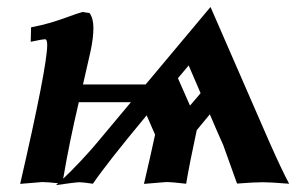

<svg xmlns="http://www.w3.org/2000/svg" viewBox="-20 -532 886 558"><path d="M219.2 -497.1 240.2 -494.1Q251.5 -478.5 251.5 -450.7Q251.5 -421.4 242.7 -380.9Q227.5 -313.5 221.2 -286.6H403.3L591.8 -511.7L762.7 -119.6Q798.3 -39.1 820.3 2Q766.1 -2.4 743.7 -2.4Q719.7 -2.4 668.9 1.5L627.9 -112.8V-112.3Q611.8 -147.9 589.8 -199.7L551.8 -153.8Q530.3 -54.2 521 2Q480 -2.9 462.9 -2.9L398.4 2.4Q418.5 -83.5 430.7 -140.6L406.2 -196.8Q289.6 -56.6 250 2Q221.2 -2.4 210.9 -2.4Q201.7 -2.4 142.6 5.9Q146.5 2 148.9 0.5Q117.2 -2.9 102.5 -2.9L38.6 2.4Q117.2 -338.9 117.2 -401.4Q117.2 -418 110.4 -418Q104 -418 69.3 -410.6L70.3 -452.6Q101.1 -458.5 126 -465.8Q150.9 -473.1 176.8 -482.7Q202.6 -492.2 219.2 -497.1ZM163.6 -12.7Q186.5 -34.2 212.2 -61.5Q237.8 -88.9 252 -105.5L266.1 -122.1L360.4 -234.9H209Q181.6 -118.7 163.6 -12.7ZM528.3 -341.8Q507.8 -317.4 497.1 -304.7L532.2 -225.1Q537.6 -231.4 547.9 -243.4Q558.1 -255.4 563 -261.2Q552.7 -285.2 528.3 -341.8Z"/></svg>

Font: Flanker
Style: Bold Italic
Weight: 700
Italic angle: -12°
Designer: Flanker
Version: Version 2.000